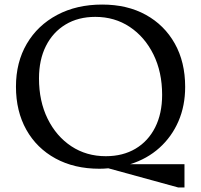

<svg xmlns="http://www.w3.org/2000/svg" viewBox="-20 -730 882 842"><path d="M416 10Q306 10 223.5 -35Q141 -80 95.5 -161Q50 -242 50 -350Q50 -457 97.5 -538Q145 -619 230.5 -664.5Q316 -710 428 -710Q538 -710 619.5 -665Q701 -620 746.5 -539Q792 -458 792 -349Q792 -266 762.5 -198Q733 -130 679 -81.5Q625 -33 551 -10H789V92H761L455 8Q436 10 416 10ZM444 -45Q519 -45 574.5 -78Q630 -111 660.5 -171.5Q691 -232 691 -314Q691 -414 653 -491Q615 -568 549 -612Q483 -656 398 -656Q323 -656 267.5 -622.5Q212 -589 181.5 -528.5Q151 -468 151 -386Q151 -286 189 -209Q227 -132 293 -88.5Q359 -45 444 -45Z"/></svg>

Font: Hedvig Letters Serif 14pt
Style: Regular
Weight: 400
Designer: Alexander Örn & Tor Weibull
Foundry: Kanon Foundry
Version: Version 1.000; ttfautohint (v1.8.4.7-5d5b)